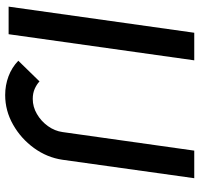

<svg xmlns="http://www.w3.org/2000/svg" viewBox="-34 -706 753 724"><g transform="rotate(90 342.0 -343.5)"><path d="M4.5 0 103 -700H207L108.5 0ZM338 13Q301 13 267.5 0.5Q234 -12 208.5 -36.5L286.5 -116.5Q297.5 -106 314.2 -98.5Q331 -91 352.5 -91Q382.5 -91 409.5 -106.8Q436.5 -122.5 455 -148.2Q473.5 -174 477.5 -203.5L547.5 -700H651.5L582 -203.5Q573.5 -145 537.8 -95.8Q502 -46.5 449.5 -16.8Q397 13 338 13Z"/></g></svg>

Font: Urbanist SemiBold
Style: Italic
Weight: 600
Italic angle: -8°
Designer: Corey Hu
Foundry: Corey Hu
Version: Version 1.321; ttfautohint (v1.8.4.7-5d5b)